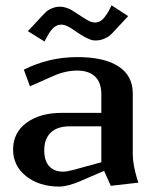

<svg xmlns="http://www.w3.org/2000/svg" viewBox="-20 -688 577 716"><path d="M84 -571.8 137.2 -628.9Q147 -639.6 153.3 -645.3Q159.7 -650.9 173.8 -657Q188 -663.1 204.1 -663.1Q215.8 -663.1 227.8 -658.9Q239.7 -654.8 246.8 -650.6Q253.9 -646.5 269 -636.2L298.8 -617.2Q319.3 -604 334 -604Q344.7 -604 354.2 -609.6Q363.8 -615.2 372.1 -626.7Q380.4 -638.2 384.8 -646Q389.2 -653.8 396 -668L458 -627.9L404.8 -570.8Q395.5 -560.5 388.4 -554.7Q381.3 -548.8 367.2 -543Q353 -537.1 336.9 -537.1Q330.1 -537.1 324 -538.3Q317.9 -539.6 310.5 -543Q303.2 -546.4 299.6 -548.1Q295.9 -549.8 285.9 -555.9Q275.9 -562 272.9 -564L243.2 -584Q223.1 -596.2 209 -596.2Q203.6 -596.2 199 -595.2Q194.3 -594.2 189.9 -591.6Q185.5 -588.9 182.1 -586.7Q178.7 -584.5 174.6 -579.3Q170.4 -574.2 168.2 -571.8Q166 -569.3 162.1 -562.5Q158.2 -555.7 156.7 -553.2Q155.3 -550.8 151.1 -543Q147 -535.2 146 -533.2ZM268.1 -475.1Q368.7 -475.1 421.9 -440.4Q475.1 -405.8 475.1 -339.8V-112.8Q475.1 -76.7 490.2 -24.9L496.1 -6.8L393.1 4.9L368.2 -50.8L280.8 -13.2Q232.4 7.8 201.2 7.8Q126 7.8 77.4 -31Q28.8 -69.8 28.8 -129.9Q28.8 -193.8 79.3 -230.5Q129.9 -267.1 210 -267.1H357.9V-336.9Q357.9 -379.9 334.7 -402.3Q311.5 -424.8 268.1 -424.8Q223.6 -424.8 179.2 -404.8L91.8 -366.2L68.8 -428.2Q162.6 -475.1 268.1 -475.1ZM357.9 -83V-216.8H238.8Q193.8 -216.8 169.4 -193.6Q145 -170.4 145 -127Q145 -88.9 163.3 -68.4Q181.6 -47.9 215.8 -47.9Q228.5 -47.9 252.9 -54.2Z"/></svg>

Font: Resagokr
Style: Bold
Weight: 600
Designer: gluk
Foundry: gluk
Version: Version 0.95